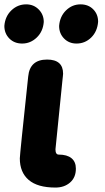

<svg xmlns="http://www.w3.org/2000/svg" viewBox="-94 -845 477 873"><path d="M34.2 -497.1Q41.5 -574.2 120.1 -574.2Q192.9 -574.2 192.9 -509.8Q192.9 -508.8 192.6 -506.3Q192.4 -503.9 191.7 -496.6Q190.9 -489.3 189.9 -480L158.2 -166Q158.2 -142.1 172.9 -142.1Q210.9 -142.1 231 -125.7Q251 -109.4 251 -78.1Q251 -38.1 224.6 -15.1Q198.2 7.8 158.2 7.8Q76.7 7.8 36.4 -26.9Q-3.9 -61.5 -3.9 -125Q-3.9 -140.1 34.2 -497.1ZM-74.2 -727.1Q-70.8 -770.5 -42.2 -797.9Q-13.7 -825.2 24.9 -825.2Q59.1 -825.2 82 -802Q105 -778.8 105 -745.1Q101.6 -701.7 73 -674.3Q44.4 -647 6.8 -647Q-28.8 -647 -51.5 -669.9Q-74.2 -692.9 -74.2 -727.1ZM174.8 -727.1Q178.2 -770.5 206.3 -797.9Q234.4 -825.2 272 -825.2Q307.6 -825.2 329.8 -802.7Q352.1 -780.3 352.1 -746.1Q348.6 -701.7 320.6 -674.3Q292.5 -647 253.9 -647Q219.7 -647 197.3 -669.9Q174.8 -692.9 174.8 -727.1Z"/></svg>

Font: BPreplay
Style: Bold Italic
Weight: 700
Italic angle: -6°
Designer: Magenta/George Triantafyllakos
Foundry: Magenta/George Triantafyllakos
Version: Version 1.00